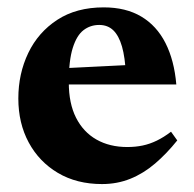

<svg xmlns="http://www.w3.org/2000/svg" viewBox="-20 -474 514 508"><path d="M254.5 -454.5Q313 -454.5 353.8 -430.2Q394.5 -406 417.8 -360.2Q441 -314.5 446.5 -250.5H128.5V-292.5L380 -305L313 -278Q311 -322 302.8 -350.8Q294.5 -379.5 279.8 -393.8Q265 -408 242.5 -408Q219 -408 201 -394.2Q183 -380.5 172.5 -347.2Q162 -314 162 -256Q162 -200.5 181.2 -162.5Q200.5 -124.5 235.2 -104.8Q270 -85 317 -85Q338.5 -85 357.5 -89Q376.5 -93 395 -102Q413.5 -111 432.5 -125.5L449 -102.5Q421 -67.5 390.2 -41.2Q359.5 -15 324.8 -1Q290 13 250 13Q183 13 133.2 -16.5Q83.5 -46 56 -97Q28.5 -148 28.5 -213.5Q28.5 -279 54.8 -333.8Q81 -388.5 131.5 -421.5Q182 -454.5 254.5 -454.5Z"/></svg>

Font: Newsreader 24pt
Style: Bold
Weight: 700
Designer: Hugues Gentile
Foundry: Production Type
Version: Version 1.003